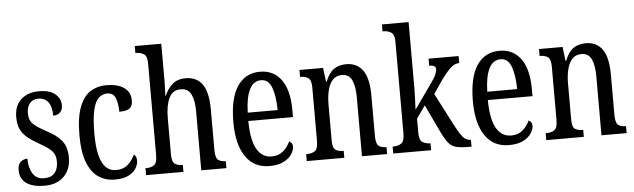

<svg xmlns="http://www.w3.org/2000/svg" viewBox="-48 -938 3720 1126"><g transform="rotate(-5 1811.5 -375.0)"><path d="M173 10Q106 10 68 -16Q30 -42 30 -94Q30 -129 47.5 -143Q65 -157 87 -157Q87 -104 108.5 -69Q130 -34 175 -34Q217 -34 237.5 -58Q258 -82 258 -125Q258 -162 239 -184.5Q220 -207 170 -235Q125 -260 97 -283Q69 -306 56 -334.5Q43 -363 43 -405Q43 -473 83.5 -509Q124 -545 189 -545Q253 -545 284.5 -517.5Q316 -490 316 -452Q316 -426 301.5 -410.5Q287 -395 260 -395Q260 -448 239.5 -475Q219 -502 182 -502Q148 -502 130.5 -480Q113 -458 113 -423Q113 -382 135 -360Q157 -338 209 -310Q270 -279 300 -242.5Q330 -206 330 -143Q330 -73 288.5 -31.5Q247 10 173 10Z M588 10Q534 10 492 -18Q450 -46 426.5 -107Q403 -168 403 -265Q403 -372 427 -433.5Q451 -495 492 -520.5Q533 -546 584 -546Q652 -546 689.5 -519.5Q727 -493 727 -444Q727 -410 708.5 -397Q690 -384 648 -384Q648 -431 635.5 -464Q623 -497 585 -497Q557 -497 535.5 -476.5Q514 -456 502.5 -406Q491 -356 491 -266Q491 -159 517.5 -102Q544 -45 600 -45Q643 -45 670.5 -70Q698 -95 711 -127Q719 -121 723 -112Q727 -103 727 -89Q727 -68 713.5 -45Q700 -22 669.5 -6Q639 10 588 10Z M772 0V-41H779Q805 -41 823 -53.5Q841 -66 841 -113V-651Q841 -695 821.5 -707Q802 -719 779 -719H772V-760H928V-531Q928 -507 926.5 -483.5Q925 -460 925 -454H928Q942 -489 971.5 -517.5Q1001 -546 1053 -546Q1117 -546 1150.5 -499Q1184 -452 1184 -349V-113Q1184 -66 1200 -53.5Q1216 -41 1243 -41H1245V0H1097V-347Q1097 -412 1079 -448Q1061 -484 1017 -484Q970 -484 949 -440Q928 -396 928 -321V-108Q928 -63 946 -52Q964 -41 990 -41H992V0Z M1498 10Q1407 10 1358 -62Q1309 -134 1309 -264Q1309 -405 1356.5 -475.5Q1404 -546 1490 -546Q1570 -546 1615 -484.5Q1660 -423 1660 -304V-264H1397Q1398 -152 1428.5 -98.5Q1459 -45 1516 -45Q1557 -45 1584 -68.5Q1611 -92 1625 -124Q1633 -120 1639 -112.5Q1645 -105 1645 -91Q1645 -71 1629.5 -47Q1614 -23 1581.5 -6.5Q1549 10 1498 10ZM1574 -313Q1573 -395 1554.5 -445.5Q1536 -496 1492 -496Q1447 -496 1423.5 -448.5Q1400 -401 1398 -313Z M1718 0V-41H1725Q1752 -41 1770 -53.5Q1788 -66 1788 -113V-427Q1788 -471 1770.5 -483Q1753 -495 1727 -495H1722V-536H1861L1871 -454H1875Q1895 -505 1925 -525.5Q1955 -546 1998 -546Q2061 -546 2095 -499Q2129 -452 2129 -349V-113Q2129 -66 2145 -53.5Q2161 -41 2187 -41H2191V0H2043V-347Q2043 -411 2026 -448Q2009 -485 1967 -485Q1932 -485 1911.5 -461.5Q1891 -438 1882.5 -400.5Q1874 -363 1874 -321V-108Q1874 -63 1891 -52Q1908 -41 1934 -41H1939V0Z M2227 0V-41H2235Q2259 -41 2278 -53.5Q2297 -66 2297 -113V-651Q2297 -695 2277.5 -707Q2258 -719 2235 -719H2227V-760H2384V-375Q2384 -362 2383.5 -341Q2383 -320 2382 -298.5Q2381 -277 2380.5 -262Q2380 -247 2380 -245L2479 -385Q2505 -420 2513 -440Q2521 -460 2521 -471Q2521 -495 2482 -495V-536H2659V-495Q2631 -495 2605 -470Q2579 -445 2548 -401L2497 -327L2601 -126Q2622 -86 2640.5 -63.5Q2659 -41 2684 -41H2688V0H2676Q2627 0 2599.5 -6.5Q2572 -13 2553.5 -35Q2535 -57 2513 -103L2436 -265L2384 -192V-108Q2384 -64 2403.5 -52.5Q2423 -41 2446 -41H2450V0Z M2908 10Q2817 10 2768 -62Q2719 -134 2719 -264Q2719 -405 2766.5 -475.5Q2814 -546 2900 -546Q2980 -546 3025 -484.5Q3070 -423 3070 -304V-264H2807Q2808 -152 2838.5 -98.5Q2869 -45 2926 -45Q2967 -45 2994 -68.5Q3021 -92 3035 -124Q3043 -120 3049 -112.5Q3055 -105 3055 -91Q3055 -71 3039.5 -47Q3024 -23 2991.5 -6.5Q2959 10 2908 10ZM2984 -313Q2983 -395 2964.5 -445.5Q2946 -496 2902 -496Q2857 -496 2833.5 -448.5Q2810 -401 2808 -313Z M3128 0V-41H3135Q3162 -41 3180 -53.5Q3198 -66 3198 -113V-427Q3198 -471 3180.5 -483Q3163 -495 3137 -495H3132V-536H3271L3281 -454H3285Q3305 -505 3335 -525.5Q3365 -546 3408 -546Q3471 -546 3505 -499Q3539 -452 3539 -349V-113Q3539 -66 3555 -53.5Q3571 -41 3597 -41H3601V0H3453V-347Q3453 -411 3436 -448Q3419 -485 3377 -485Q3342 -485 3321.5 -461.5Q3301 -438 3292.5 -400.5Q3284 -363 3284 -321V-108Q3284 -63 3301 -52Q3318 -41 3344 -41H3349V0Z"/></g></svg>

Font: Noto Serif Hebrew ExtraCondensed
Style: Regular
Weight: 400
Width: 2
Designer: Monotype Design Team
Foundry: Monotype Imaging Inc.
Version: Version 2.004; ttfautohint (v1.8.4.7-5d5b)